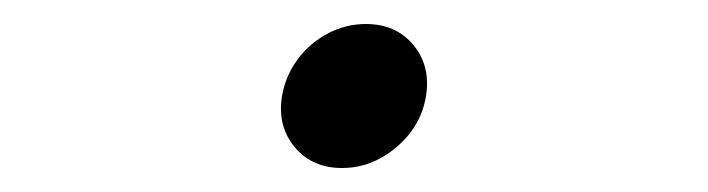

<svg xmlns="http://www.w3.org/2000/svg" viewBox="-20 -335 590 160"><path d="M265 -195Q240 -195 225.5 -212.5Q211 -230 215 -255Q218 -272 228 -285.5Q238 -299 253 -307Q268 -315 285 -315Q310 -315 324.5 -297.5Q339 -280 335 -255Q331 -230 310.5 -212.5Q290 -195 265 -195Z"/></svg>

Font: Winky Sans Light
Style: Italic
Weight: 300
Italic angle: -8.97852°
Designer: Simon Atzbach
Foundry: typofactur
Version: Version 1.205